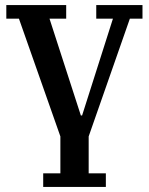

<svg xmlns="http://www.w3.org/2000/svg" viewBox="-20 -540 589 760"><path d="M151 146H219V0L55 -466H5V-520H242V-466H176L300 -83H305L427 -466H361V-520H544V-466H494L331 0V146H399V200H151Z"/></svg>

Font: IBM Plex Serif Medm
Style: Regular
Weight: 500
Designer: Mike Abbink, Paul van der Laan, Pieter van Rosmalen
Foundry: Bold Monday
Version: Version 3.001